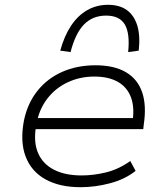

<svg xmlns="http://www.w3.org/2000/svg" viewBox="-20 -772 693 800"><path d="M316 8Q228 8 169 -25Q110 -58 86.5 -120.5Q63 -183 80 -271Q95 -342 136 -393.5Q177 -445 239 -472.5Q301 -500 378 -500Q456 -500 505 -471Q554 -442 572.5 -387Q591 -332 579 -253L577 -234H108L116 -280H561L531 -257Q542 -322 526 -365.5Q510 -409 471 -431Q432 -453 373 -453Q314 -453 263 -429.5Q212 -406 177.5 -361.5Q143 -317 132 -256L130 -245Q119 -179 139 -133.5Q159 -88 205.5 -64.5Q252 -41 320 -41Q369 -41 421 -53.5Q473 -66 523 -101L545 -60Q501 -25 439 -8.5Q377 8 316 8ZM274 -555 231 -561Q248 -623 276.5 -665.5Q305 -708 344 -730Q383 -752 430 -752Q478 -752 508.5 -730Q539 -708 552 -665.5Q565 -623 558 -561L514 -555Q522 -633 500 -670Q478 -707 422 -707Q366 -707 330 -670Q294 -633 274 -555Z"/></svg>

Font: Nunito Sans 7pt SemiExpanded ExtraLight
Style: Italic
Weight: 250
Width: 6
Italic angle: -9°
Designer: Vernon Adams
Foundry: Vernon Adams
Version: Version 3.101;gftools[0.9.27]